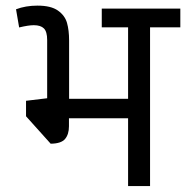

<svg xmlns="http://www.w3.org/2000/svg" viewBox="-20 -646 645 666"><path d="M605.5 -551.3H500.5V-0.5H424.3V-235.8H219.2V-208Q219.2 -180.2 205.8 -164.1Q192.4 -147.9 155.8 -147.5L70.3 -242.7V-296.4L143.6 -305.2V-507.3Q143.6 -536.1 132.3 -547.4Q121.1 -558.6 97.2 -558.6Q78.6 -558.6 46.4 -550.8L35.6 -613.8Q68.8 -626.5 109.9 -626.5Q156.7 -626.5 180.9 -609.4Q205.1 -592.3 212.4 -566.7Q219.7 -541 219.7 -505.4V-303.2H424.3V-551.3H333V-616.2H605.5Z"/></svg>

Font: Varta
Style: Regular
Weight: 400
Designer: Joana Correia, Viktoriya Grabowska, Eben Sorkin
Foundry: Sorkin Type
Version: Version 1.003; ttfautohint (v1.3) -l 8 -r 24 -G 200 -x 12 -H